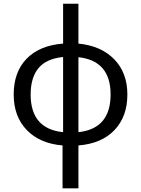

<svg xmlns="http://www.w3.org/2000/svg" viewBox="-20 -780 765 1040"><path d="M669.9 -268.1Q669.9 -148.4 599.9 -75.2Q529.8 -2 404.8 7.8V240.2H318.8V7.8Q195.8 -2.4 125 -75.7Q54.2 -148.9 54.2 -268.1Q54.2 -390.1 124.5 -462.2Q194.8 -534.2 321.8 -543.9V-759.8H404.8V-543.9Q528.3 -531.7 599.1 -458.5Q669.9 -385.3 669.9 -268.1ZM146 -268.1Q146 -82 321.8 -64V-471.2Q230 -461.9 188 -410.4Q146 -358.9 146 -268.1ZM579.1 -268.1Q579.1 -451.2 404.8 -470.2V-64Q579.1 -83 579.1 -268.1Z"/></svg>

Font: Noto Sans Southeast Asian
Style: Regular
Weight: 400
Designer: Monotype Design Team
Foundry: Monotype Imaging Inc.
Version: Version 1.06 uh; ttfautohint (v1.4.1)